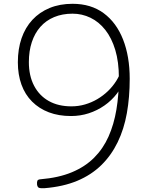

<svg xmlns="http://www.w3.org/2000/svg" viewBox="-20 -977 803 1011"><path d="M362 -957Q459 -957 526 -907.5Q593 -858 628 -769Q663 -680 663 -562Q663 -465 648 -381Q633 -297 599.5 -228Q566 -159 513.5 -107.5Q461 -56 387 -25Q313 6 214 14Q192 15 184.5 11.5Q177 8 175 -6Q174 -19 177 -25.5Q180 -32 193 -33Q289 -41 358.5 -70Q428 -99 475.5 -146.5Q523 -194 551.5 -258Q580 -322 593 -400Q606 -478 606 -567Q606 -651 587 -714Q568 -777 534.5 -819.5Q501 -862 456.5 -883.5Q412 -905 362 -905Q308 -905 265 -887Q222 -869 192.5 -835.5Q163 -802 147.5 -755Q132 -708 132 -650Q132 -578 159.5 -525.5Q187 -473 237 -445Q287 -417 356 -417Q393 -417 427.5 -427Q462 -437 492.5 -455Q523 -473 548.5 -497.5Q574 -522 592.5 -551.5Q611 -581 621 -614L636 -564Q623 -520 595.5 -484Q568 -448 530 -421.5Q492 -395 447.5 -380.5Q403 -366 354 -366Q289 -366 237.5 -385.5Q186 -405 149 -442Q112 -479 93 -531.5Q74 -584 74 -649Q74 -719 93.5 -775.5Q113 -832 150.5 -872.5Q188 -913 241.5 -935Q295 -957 362 -957Z"/></svg>

Font: Playwrite US Modern ExtraLight
Style: Regular
Weight: 250
Designer: Veronika Burian, José Scaglione
Foundry: TypeTogether
Version: Version 1.003